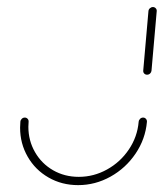

<svg xmlns="http://www.w3.org/2000/svg" viewBox="-20 -539 476 559"><path d="M396.7 -196.7Q401.5 -196.7 404.8 -193.1Q408.1 -189.6 407.8 -184.4Q403.3 -134.1 374.8 -91.9Q346.3 -49.6 301.9 -24.8Q257.4 0 207.4 0Q160 0 121.3 -22.2Q82.6 -44.4 60.6 -82.8Q38.5 -121.1 38.5 -167.4Q38.5 -173.3 39.3 -184.4Q39.6 -189.3 43.3 -193Q47 -196.7 52.2 -196.7Q57 -196.7 60.4 -193.1Q63.7 -189.6 63.3 -184.4Q62.6 -174.8 62.6 -170Q62.6 -129.6 81.9 -96.1Q101.1 -62.6 134.6 -43.3Q168.1 -24.1 209.3 -24.1Q253 -24.1 291.7 -45.6Q330.4 -67 355.2 -103.9Q380 -140.7 383.7 -184.4Q384.1 -189.3 387.8 -193Q391.5 -196.7 396.7 -196.7ZM408.1 -321.5Q403.3 -321.5 400 -324.8Q396.7 -328.1 397 -333.3L412.2 -506.7Q412.6 -511.5 416.5 -515Q420.4 -518.5 425.2 -518.5Q430 -518.5 433.3 -515Q436.7 -511.5 436.3 -506.7L421.1 -333.3Q420.7 -328.5 417 -325Q413.3 -321.5 408.1 -321.5Z"/></svg>

Font: 26F Galaxy Sans Thin
Style: Italic
Weight: 100
Italic angle: -4.99998°
Designer: C₂₉H₂₅N₃O₅
Version: Version 1.200